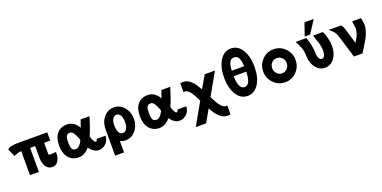

<svg xmlns="http://www.w3.org/2000/svg" viewBox="-26 -1608 5357 2693"><g transform="rotate(-20 2652.5 -261.0)"><path d="M-12 -431Q-7 -438 1 -443.5Q9 -449 17 -453Q25 -457 37.5 -460Q50 -463 59.5 -465Q69 -467 83.5 -468.5Q98 -470 106.5 -470.5Q115 -471 130.5 -471.5Q146 -472 151.5 -472Q157 -472 170 -472Q183 -472 184 -472H584V-349H493V-174Q506 -165 534 -165Q550 -165 572.5 -168.5Q595 -172 604 -172Q608 -101 584 -54Q554 10 486 10Q431 10 398 -35Q365 -80 360 -149Q359 -171 359 -218V-349H284V10H151V-349Q102 -348 40 -317Z M677 -238Q677 -359 732 -420.5Q787 -482 880 -482Q984 -482 1048 -372Q1082 -469 1086 -482H1219Q1163 -303 1128 -226Q1124 -216 1124 -213Q1124 -209 1130.5 -189Q1137 -169 1146 -155Q1164 -114 1180 -114Q1185 -114 1189.5 -117.5Q1194 -121 1196.5 -125.5Q1199 -130 1200.5 -135Q1202 -140 1203 -144L1204 -148H1336Q1335 -76 1287.5 -33Q1240 10 1180 10Q1147 10 1117 -7.5Q1087 -25 1074.5 -39.5Q1062 -54 1044 -78Q972 10 880 10Q790 10 733.5 -55Q677 -120 677 -238ZM811 -240Q811 -172 826 -142.5Q841 -113 880 -113Q911 -113 937 -141Q963 -169 978 -199Q979 -202 981 -207Q983 -212 983 -213Q974 -244 959 -276V-275Q928 -351 893 -357Q880 -359 874 -358Q837 -357 824 -327.5Q811 -298 811 -240Z M1367 161V-222Q1367 -304 1396 -362Q1422 -412 1468 -447Q1514 -482 1579 -482Q1669 -482 1730.5 -410Q1792 -338 1792 -236Q1792 -137 1732 -63.5Q1672 10 1580 10Q1539 10 1500 -11V161ZM1500 -236Q1500 -182 1519 -140.5Q1538 -99 1580 -99Q1612 -99 1635.5 -132.5Q1659 -166 1659 -236Q1659 -305 1635.5 -339Q1612 -373 1580 -373Q1547 -373 1523.5 -339.5Q1500 -306 1500 -236Z M1882 -238Q1882 -359 1937 -420.5Q1992 -482 2085 -482Q2189 -482 2253 -372Q2287 -469 2291 -482H2424Q2368 -303 2333 -226Q2329 -216 2329 -213Q2329 -209 2335.5 -189Q2342 -169 2351 -155Q2369 -114 2385 -114Q2390 -114 2394.5 -117.5Q2399 -121 2401.5 -125.5Q2404 -130 2405.5 -135Q2407 -140 2408 -144L2409 -148H2541Q2540 -76 2492.5 -33Q2445 10 2385 10Q2352 10 2322 -7.5Q2292 -25 2279.5 -39.5Q2267 -54 2249 -78Q2177 10 2085 10Q1995 10 1938.5 -55Q1882 -120 1882 -238ZM2016 -240Q2016 -172 2031 -142.5Q2046 -113 2085 -113Q2116 -113 2142 -141Q2168 -169 2183 -199Q2184 -202 2186 -207Q2188 -212 2188 -213Q2179 -244 2164 -276V-275Q2133 -351 2098 -357Q2085 -359 2079 -358Q2042 -357 2029 -327.5Q2016 -298 2016 -240Z M2567 172 2753 -157Q2706 -255 2668.5 -303Q2631 -351 2591 -351L2573 -349V-481Q2593 -485 2613 -485Q2651 -485 2684.5 -468Q2718 -451 2743.5 -422.5Q2769 -394 2787 -367Q2805 -340 2823 -309Q2828 -300 2830 -296L2938 -482H3091L2904 -152Q2956 -50 2992 -5.5Q3028 39 3067 39Q3083 39 3086 36V171Q3066 175 3044 175Q2927 175 2835 2V3Q2834 0 2831 -6Q2828 -12 2827 -14Q2810 16 2774 79Q2738 142 2720 172Z M3177 -343Q3177 -498 3239 -597.5Q3301 -697 3404 -697Q3508 -697 3569.5 -596.5Q3631 -496 3631 -344Q3631 -186 3568.5 -88Q3506 10 3404 10Q3299 10 3238 -90Q3177 -190 3177 -343ZM3311 -317V-308Q3316 -122 3404 -122Q3495 -122 3498 -317ZM3311 -399H3498Q3496 -433 3492 -456.5Q3488 -480 3478.5 -507.5Q3469 -535 3450.5 -549.5Q3432 -564 3404 -564Q3377 -564 3358 -550Q3339 -536 3330 -509Q3321 -482 3317 -457.5Q3313 -433 3311 -399Z M3722 -237Q3722 -336 3791.5 -409Q3861 -482 3964 -482Q4065 -482 4135 -409Q4205 -336 4205 -236Q4205 -136 4135.5 -63Q4066 10 3964 10Q3865 10 3793.5 -61.5Q3722 -133 3722 -237ZM3856 -236Q3856 -191 3886.5 -157Q3917 -123 3964 -123Q4010 -123 4041.5 -157Q4073 -191 4073 -236Q4073 -281 4042 -315.5Q4011 -350 3964 -350Q3917 -350 3886.5 -316Q3856 -282 3856 -236Z M4437 -500 4502 -688H4640L4518 -500ZM4291 -472H4451Q4499 -347 4499 -223Q4500 -186 4514 -154.5Q4528 -123 4558 -123Q4605 -123 4612 -211Q4613 -231 4611.5 -251Q4610 -271 4607 -289Q4604 -307 4601 -321Q4598 -335 4592.5 -350.5Q4587 -366 4584 -374Q4581 -382 4576 -394.5Q4571 -407 4570 -409V-408Q4568 -422 4553 -472H4699Q4752 -354 4752 -240Q4752 -135 4698 -62.5Q4644 10 4559 10Q4479 10 4428 -52Q4377 -114 4368 -196Q4366 -210 4365 -244Q4364 -278 4360.5 -301Q4357 -324 4340 -370Q4323 -416 4291 -472Z M4784 -472H4968Q4994 -447 5010 -394Q5018 -371 5075 -174Q5136 -265 5143 -319Q5152 -343 5148 -378V-377Q5141 -414 5135 -472H5268Q5283 -392 5283 -366Q5283 -320 5264 -265.5Q5245 -211 5226.5 -177.5Q5208 -144 5168.5 -80.5Q5129 -17 5119 0H4990L4892 -324Q4875 -377 4856.5 -403Q4838 -429 4784 -472Z"/></g></svg>

Font: Coval
Style: ExtraBold
Weight: 800
Foundry: Context Ltd
Version: Version 001.000